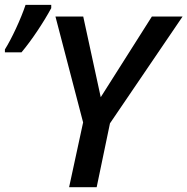

<svg xmlns="http://www.w3.org/2000/svg" viewBox="-144 -783 783 803"><path d="M203.6 -271 87.9 -713.9H204.1L277.3 -376.5L491.2 -713.9H619.6L315.9 -267.1L260.3 0H145ZM-37.1 -762.7H70.3V-749Q45.4 -703.1 11.7 -652.8Q-22 -602.5 -54.2 -564H-123.5V-576.2Q-102.1 -610.4 -77.1 -664.1Q-52.2 -717.8 -37.1 -762.7Z"/></svg>

Font: Viking Open Sans Light
Style: Bold Italic
Weight: 600
Italic angle: -12°
Foundry: Ascender Corporation
Version: Version 2.000